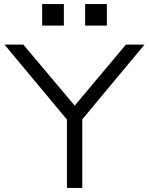

<svg xmlns="http://www.w3.org/2000/svg" viewBox="-20 -918 728 938"><path d="M94 -700H2L307 -334V0H382V-335L686 -700H595L345 -402ZM186 -793H292V-898H186ZM396 -793H502V-898H396Z"/></svg>

Font: Absans
Style: Regular
Weight: 400
Designer: Valerio Monopoli
Version: Version 1.200;Glyphs 3.2 (3217)